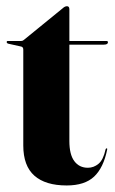

<svg xmlns="http://www.w3.org/2000/svg" viewBox="-20 -572 362 602"><path d="M46.5 -426 6 -435Q1 -436.5 1 -440Q1 -443.5 4.5 -443.5H46.5Q51.5 -443.5 55 -447L176.5 -546Q183.5 -552.5 190 -552.5Q197.5 -552.5 197.5 -543V-443.5H313.5Q318.5 -443.5 318.5 -439.5Q318.5 -432 305 -432H197.5V-130Q197.5 -87.5 213 -66.8Q228.5 -46 255.5 -46Q274 -46 289 -58.5Q304 -71 311 -103.5Q312 -107 314.5 -106.8Q317 -106.5 316 -103Q304.5 -46 275 -18.2Q245.5 9.5 189 9.5Q122.5 9.5 87.8 -21.2Q53 -52 53 -116V-416.5Q53 -424.5 46.5 -426Z"/></svg>

Font: Fraunces 144pt
Style: Bold
Weight: 700
Version: Version 1.000;[b76b70a41]